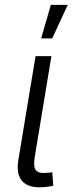

<svg xmlns="http://www.w3.org/2000/svg" viewBox="-20 -781 304 804"><path d="M156.7 2.9Q99.1 6.3 73.2 -22.2Q47.4 -50.8 56.6 -109.4L128.9 -545.9H195.3L125.5 -124Q118.7 -83 130.1 -68.6Q141.6 -54.2 173.8 -57.1Q184.1 -57.6 188.7 -58.1Q193.4 -58.6 198.7 -60.1L203.1 -3.4Q195.3 -1.5 183.1 0.5Q170.9 2.4 156.7 2.9ZM152.3 -620.1 192.9 -760.7H263.7L198.7 -620.1Z"/></svg>

Font: Inter Light
Style: Italic
Weight: 300
Italic angle: -9.3988°
Designer: Rasmus Andersson
Foundry: rsms
Version: Version 4.001;git-66647c0bb